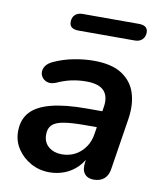

<svg xmlns="http://www.w3.org/2000/svg" viewBox="-80 -755 707 831"><g transform="rotate(10 273.5 -340.0)"><path d="M193 10Q148 10 111 -10.5Q74 -31 51.5 -65Q29 -99 29 -141Q29 -193 58 -225.5Q87 -258 148 -274Q209 -290 304 -290H384L373 -218H310Q251 -218 216 -212Q181 -206 166 -191Q151 -176 151 -149Q151 -114 174.5 -95Q198 -76 232 -76Q264 -76 290 -89.5Q316 -103 334 -128.5Q352 -154 357 -189L376 -308Q384 -355 361.5 -380Q339 -405 283 -405Q250 -405 219 -398.5Q188 -392 155 -377Q136 -369 121 -372Q106 -375 96.5 -385.5Q87 -396 86 -410.5Q85 -425 94.5 -439Q104 -453 126 -463Q168 -482 213.5 -490.5Q259 -499 299 -499Q378 -499 423 -470Q468 -441 484 -391Q500 -341 490 -277L455 -54Q451 -23 433.5 -7.5Q416 8 387 8Q360 8 346.5 -9.5Q333 -27 338 -61L348 -124L355 -104Q341 -65 315.5 -39.5Q290 -14 258.5 -2Q227 10 193 10ZM211 -616Q171 -616 171 -647Q171 -667 183 -678.5Q195 -690 216 -690H463Q503 -690 503 -659Q503 -640 491 -628Q479 -616 458 -616Z"/></g></svg>

Font: Nunito ExtraLight
Style: Italic
Weight: 200
Italic angle: -9°
Designer: Vernon Adams
Foundry: Vernon Adams
Version: Version 3.602